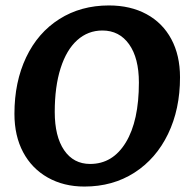

<svg xmlns="http://www.w3.org/2000/svg" viewBox="-20 -673 691 705"><path d="M33 -255Q33 -372 76 -462.5Q119 -553 198 -603Q277 -653 380 -653Q459 -653 518 -621Q577 -589 609 -529.5Q641 -470 641 -389Q641 -272 597 -181Q553 -90 473.5 -39Q394 12 290 12Q214 12 155.5 -21Q97 -54 65 -114Q33 -174 33 -255ZM490 -370Q490 -460 454 -510.5Q418 -561 356 -561Q303 -561 263.5 -525.5Q224 -490 202.5 -422.5Q181 -355 181 -262Q181 -172 215.5 -121.5Q250 -71 311 -71Q394 -71 442 -150Q490 -229 490 -370Z"/></svg>

Font: Alegreya SC
Style: Bold Italic
Weight: 700
Italic angle: -7°
Designer: Juan Pablo del Peral
Foundry: Huerta Tipografica
Version: Version 2.007; ttfautohint (v1.6)